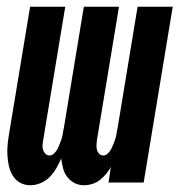

<svg xmlns="http://www.w3.org/2000/svg" viewBox="-20 -540 540 568"><path d="M69 8Q53 8 39.5 0.5Q26 -7 18 -20Q10 -33 6.5 -48Q3 -63 2 -79Q1 -95 2.5 -111.5Q4 -128 7 -145L69 -520H173L108 -127Q107 -120 106 -112.5Q105 -105 107 -98Q109 -91 114 -85.5Q119 -80 127 -80Q134 -80 140.5 -86.5Q147 -93 150.5 -100Q154 -107 157 -115Q160 -123 162.5 -130.5Q165 -138 166 -146Q167 -154 169 -162L228 -520H332L267 -127Q266 -120 265.5 -112.5Q265 -105 266.5 -98Q268 -91 273 -85.5Q278 -80 286 -80Q293 -80 299.5 -86.5Q306 -93 309.5 -100Q313 -107 316 -115Q319 -123 321.5 -130.5Q324 -138 325 -146Q326 -154 328 -162L387 -520H491L405 0H301L308 -47Q303 -36 294.5 -26Q286 -16 276 -8Q266 0 253.5 4Q241 8 229 8H228Q213 8 200.5 1.5Q188 -5 179 -16.5Q170 -28 166.5 -42.5Q163 -57 161 -71Q155 -57 147 -43Q139 -29 127.5 -17Q116 -5 100.5 1.5Q85 8 70 8Z"/></svg>

Font: Iosevka SS18
Style: Bold Italic
Weight: 700
Italic angle: -9°
Monospace: yes
Designer: Belleve Invis
Foundry: Belleve Invis
Version: Version 25.1.1; ttfautohint (v1.8.4)